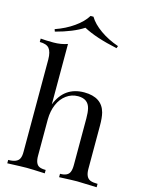

<svg xmlns="http://www.w3.org/2000/svg" viewBox="-141 -1064 871 1148"><g transform="rotate(15 294.0 -490.0)"><path d="M356 -528.8Q465.8 -528.3 489.3 -440.4Q497.1 -410.2 497.1 -359.9V-92.8Q497.1 -39.6 528.3 -27.3Q544.9 -21 573.2 -21V0Q479.5 -3.9 452.1 -3.9Q424.8 -3.9 340.8 0V-21Q388.7 -21 400.4 -49.3Q407.2 -64.9 407.2 -92.8V-381.8Q407.2 -418 401.4 -442.4Q388.2 -497.1 326.2 -497.1Q286.1 -497.1 253.9 -473.6Q221.7 -450.2 204.1 -409.2Q186.5 -368.2 186 -315.9V-92.8Q185.5 -39.6 212.9 -27.3Q226.6 -21 252 -21V0Q168 -3.9 139.6 -3.9Q111.3 -3.9 20 0V-21Q75.2 -21 88.9 -49.3Q96.7 -64.9 96.2 -92.8V-663.1Q95.7 -710 79.1 -730.5Q62.5 -751 20 -751V-772Q51.8 -769 99.1 -769Q146.5 -769 186 -783.2V-409.2Q232.9 -528.8 356 -528.8ZM472.7 -834Q338.4 -862.3 261.7 -903.8Q198.2 -862.3 90.8 -834L85.9 -848.1Q149.4 -870.1 199.2 -905.3Q249 -940.4 272.9 -980H291Q314.5 -940.4 364.3 -905.3Q414.1 -870.1 478 -848.1Z"/></g></svg>

Font: PlayfairDisplay-Regular
Style: Regular
Weight: 400
Designer: Claus Eggers Sørensen
Foundry: Claus Eggers Sørensen
Version: Version 1.002;PS 001.002;hotconv 1.0.70;makeotf.lib2.5.58329